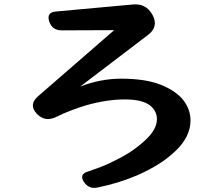

<svg xmlns="http://www.w3.org/2000/svg" viewBox="-20 -813 1040 898"><path d="M372 37Q350 3 389 -10Q422 -21 454.5 -33.5Q487 -46 519 -63Q561 -83 595.5 -106.5Q630 -130 658 -156Q714 -207 714 -256Q714 -295 679 -322Q642 -348 563 -348Q480 -348 381 -320Q345 -309 311 -296Q277 -283 245 -267Q192 -240 153 -280Q113 -322 156 -361L514 -672L268 -671Q224 -671 210 -713Q197 -755 240 -759L601 -792Q663 -798 693 -744Q723 -689 674 -651L355 -408Q450 -445 546 -445Q660 -445 731 -417Q803 -388 837 -345Q871 -301 871 -250Q871 -174 802 -108Q767 -74 722.5 -46Q678 -18 624 6Q579 25 532.5 39.5Q486 54 436 64Q395 73 372 37Z"/></svg>

Font: MaokenZhuyuanTi
Style: Regular
Weight: 400
Designer: Fontworks Inc & LongZhuTi team: ZERO子、时光羊、荆南、频凡、刘鹏、Little White Dog、帆影Magmeta、奈白不弍、白日月球、ChaoTawei、雨三（排名不分先后）
Version: Version 1.000; 20230222